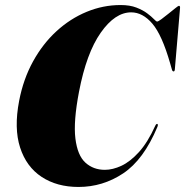

<svg xmlns="http://www.w3.org/2000/svg" viewBox="-20 -732 735 762"><path d="M604.5 -240Q608.5 -238 604.5 -228Q550 -98 469 -44Q388 10 291.5 10Q206 10 145.2 -30Q84.5 -70 59.8 -146.5Q35 -223 56 -332Q72.5 -418 111 -488Q149.5 -558 204 -608Q258.5 -658 323.8 -685Q389 -712 458.5 -712Q495.5 -712 521.2 -702Q547 -692 564 -679.2Q581 -666.5 590.5 -656.5Q600 -646.5 603.5 -646.5Q608 -646.5 620.8 -656Q633.5 -665.5 648.8 -677.8Q664 -690 675.8 -699.5Q687.5 -709 690 -709Q695.5 -709 694.5 -699.5L674 -458Q673.5 -448.5 669 -448.5Q664 -448.5 662 -457L655 -481.5Q623 -593 584.8 -638Q546.5 -683 500.5 -683Q436.5 -683 379.8 -602.2Q323 -521.5 293.5 -367.5Q271 -250 279.2 -182.5Q287.5 -115 319 -86.5Q350.5 -58 396 -58Q427.5 -58 462.2 -74.2Q497 -90.5 531.5 -128.5Q566 -166.5 596 -232.5Q600 -241.5 604.5 -240Z"/></svg>

Font: Fraunces 144pt S000 Black
Style: Italic
Weight: 900
Italic angle: -16°
Version: Version 1.000; ttfautohint (v1.8.3)